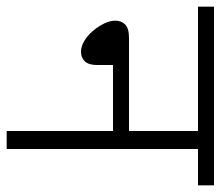

<svg xmlns="http://www.w3.org/2000/svg" viewBox="-63 -599 662 576"><g transform="rotate(90 268.0 -311.0)"><path d="M0 -622H536V-574H427V0H373V-319H175V-271Q175 -246 164 -234.5Q153 -223 135 -223Q120 -223 103.5 -232.5Q87 -242 73 -258.5Q59 -275 50.5 -292.5Q42 -310 42 -326Q42 -344 53.5 -355.5Q65 -367 94 -367H373V-574H0Z"/></g></svg>

Font: Noto Sans Devanagari Light
Style: Regular
Weight: 300
Version: Version 2.003